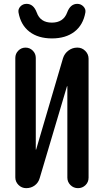

<svg xmlns="http://www.w3.org/2000/svg" viewBox="-20 -978 540 998"><path d="M116.2 0Q92.8 0 76.2 -16.6Q59.6 -33.2 59.6 -55.7V-676.8Q59.6 -699.2 75.2 -714.8Q90.8 -730.5 112.8 -730.5Q134.8 -730.5 150.4 -714.8Q166 -699.2 166 -676.8V-201.2V-200.2Q168 -200.2 168 -201.2L307.6 -675.8Q315.4 -700.2 335.9 -715.3Q356.4 -730.5 380.9 -730.5H382.8Q406.2 -730.5 423.3 -713.4Q440.4 -696.3 440.4 -672.9V-54.7Q440.4 -31.2 424.3 -15.6Q408.2 0 385.3 0Q362.3 0 346.2 -16.1Q330.1 -32.2 330.1 -54.7V-529.3Q330.1 -530.3 329.1 -530.3Q328.1 -530.3 328.1 -529.3L186.5 -52.7Q179.7 -28.3 160.6 -14.2Q141.6 0 116.2 0ZM381.8 -958Q400.4 -958 413.6 -944.3Q426.8 -930.7 423.8 -913.1Q412.1 -847.7 366.7 -813Q321.3 -778.3 250 -778.3Q178.7 -778.3 133.3 -813Q87.9 -847.7 76.2 -913.1Q73.2 -930.7 85.9 -944.3Q98.6 -958 118.2 -958Q154.3 -958 170.9 -913.1Q189.5 -860.4 249.5 -860.4Q309.6 -860.4 329.1 -913.1Q345.7 -958 381.8 -958Z"/></svg>

Font: Rounded Mgen+ 1mn medium
Style: Regular
Weight: 500
Designer: [Source Han Sans]
Ryoko NISHIZUKA  (kana & ideographs); Paul D. Hunt (Latin, Greek & Cyrillic); Wenlong ZHANG  (bopomofo
Version: Version 1.059.20150602